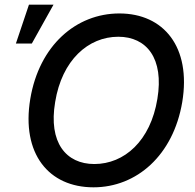

<svg xmlns="http://www.w3.org/2000/svg" viewBox="-20 -795 838 825"><path d="M763.1 -356.5C802.2 -592.7 683.6 -737.2 492.9 -737.2C306.8 -737.2 148.4 -599.4 110.1 -370C71 -134.2 189.6 9.9 381.7 9.9C566.8 9.9 724.4 -127.1 763.1 -356.5ZM48.3 -608H116.8L209.9 -774.9H104.4ZM217 -356.5C246.1 -536.9 359.4 -637.1 488.3 -637.1C610.1 -637.1 685.4 -544 656.2 -370C626.8 -189.6 514.2 -90.2 385.3 -90.2C263.8 -90.2 187.5 -182.5 217 -356.5Z"/></svg>

Font: Margiela Sans Medium
Style: Italic
Weight: 500
Italic angle: -9.39999°
Designer: Stefan Endress, Andreas Faust
Version: Version 1.100;FEAKit 1.0